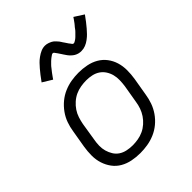

<svg xmlns="http://www.w3.org/2000/svg" viewBox="-211 -885 1022 1022"><g transform="rotate(-45 300.0 -374.5)"><path d="M252 8Q221 8 191 2Q161 -4 136 -18.5Q111 -33 94 -56Q77 -79 68 -107Q59 -135 59 -166Q59 -197 64 -228L81 -328Q85 -355 94.5 -382Q104 -409 121.5 -433.5Q139 -458 162 -477Q185 -496 212 -507.5Q239 -519 266.5 -523.5Q294 -528 321 -528Q352 -528 382 -522Q412 -516 437 -501.5Q462 -487 479.5 -464Q497 -441 505.5 -413Q514 -385 514 -354Q514 -323 509 -292L492 -192Q488 -165 478.5 -138Q469 -111 452 -86.5Q435 -62 412 -43Q389 -24 362 -12.5Q335 -1 307 3.5Q279 8 252 8ZM252 -50Q272 -50 293 -53.5Q314 -57 333.5 -66Q353 -75 370 -90Q387 -105 399 -123Q411 -141 418 -161Q425 -181 428 -202L445 -302Q448 -323 448.5 -344.5Q449 -366 444 -385.5Q439 -405 428 -422Q417 -439 400.5 -450Q384 -461 363.5 -465.5Q343 -470 322 -470Q302 -470 280.5 -466.5Q259 -463 239.5 -454Q220 -445 203 -430Q186 -415 174 -397Q162 -379 155.5 -359Q149 -339 145 -318L129 -218Q125 -197 124.5 -175.5Q124 -154 129.5 -134.5Q135 -115 145.5 -98Q156 -81 172.5 -70Q189 -59 210 -54.5Q231 -50 252 -50ZM200 -597 146 -630Q159 -648 170.5 -663Q182 -678 192.5 -690Q203 -702 212.5 -712Q222 -722 236.5 -732.5Q251 -743 266 -749.5Q281 -756 297 -756Q303 -756 308 -755Q313 -754 318 -752.5Q323 -751 327.5 -749Q332 -747 337 -744.5Q342 -742 345.5 -739Q349 -736 352.5 -732.5Q356 -729 359.5 -725Q363 -721 366.5 -717Q370 -713 372 -709Q374 -705 377 -701Q380 -697 383 -692.5Q386 -688 389 -683.5Q392 -679 395 -674.5Q398 -670 401 -667Q404 -664 406 -660Q408 -656 414 -656Q418 -656 421.5 -658Q425 -660 428.5 -662Q432 -664 436 -667Q440 -670 444 -674Q448 -678 449 -679Q450 -680 452.5 -682.5Q455 -685 457.5 -687.5Q460 -690 463 -693Q466 -696 468.5 -699Q471 -702 473.5 -705.5Q476 -709 479 -713Q482 -717 485.5 -720.5Q489 -724 492 -728.5Q495 -733 498.5 -737.5Q502 -742 505 -746.5Q508 -751 512 -757L565 -723Q552 -705 540.5 -690Q529 -675 518.5 -663Q508 -651 498.5 -641Q489 -631 475 -620.5Q461 -610 446 -604Q431 -598 415 -598Q409 -598 404 -598.5Q399 -599 393.5 -600.5Q388 -602 383.5 -604Q379 -606 374.5 -608.5Q370 -611 366.5 -614Q363 -617 359 -620.5Q355 -624 351.5 -628Q348 -632 345 -636Q342 -640 339.5 -644Q337 -648 334 -652Q331 -656 328.5 -660.5Q326 -665 322.5 -669.5Q319 -674 316.5 -678.5Q314 -683 311 -686Q308 -689 305.5 -693.5Q303 -698 297 -698Q293 -698 289.5 -695.5Q286 -693 283 -691Q280 -689 276 -686Q272 -683 267.5 -679Q263 -675 262 -674Q261 -673 258.5 -670.5Q256 -668 253.5 -665.5Q251 -663 248 -660Q245 -657 242.5 -654Q240 -651 237.5 -647.5Q235 -644 232 -640.5Q229 -637 226 -633Q223 -629 219.5 -624.5Q216 -620 213 -615.5Q210 -611 206.5 -606.5Q203 -602 200 -597Z"/></g></svg>

Font: Iosevka Aile Light Oblique
Style: Regular
Weight: 300
Italic angle: -9°
Designer: Belleve Invis
Foundry: Belleve Invis
Version: Version 31.1.0; ttfautohint (v1.8.4)